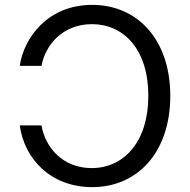

<svg xmlns="http://www.w3.org/2000/svg" viewBox="-20 -758 780 787"><path d="M358 -738C174 -738 77 -601 61 -488H150C166 -574 237 -659 357 -659C486 -659 588 -557 588 -365C588 -176 487 -69 356 -69C235 -69 165 -156 150 -244H61C79 -110 185 9 358 9C544 9 678 -134 678 -365C678 -594 545 -738 358 -738Z"/></svg>

Font: Wafeq
Style: Regular
Weight: 400
Designer: Rasmus Andersson & Azza Alameddine
Foundry: Google & TypeTogether
Version: Version 3.000;FEAKit 1.0